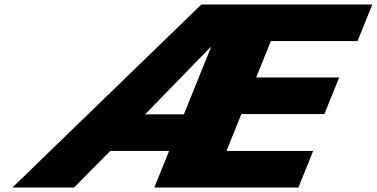

<svg xmlns="http://www.w3.org/2000/svg" viewBox="-20 -845 1698 865"><path d="M476.5 -165H741.9L675.2 0H1324.2L1390.9 -165H1000.4L1067.4 -331H1441.4L1508.1 -496H1134.1L1200.3 -660H1590.8L1657.5 -825H887.5L35.8 0H313.6ZM808.5 -330H633.9L927.8 -632H930.5Z"/></svg>

Font: Hussar
Style: BdWideOblFour
Weight: 700
Foundry: Cannot Into Space Fonts
Version: Version 2.00